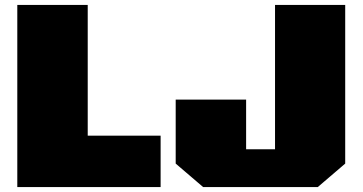

<svg xmlns="http://www.w3.org/2000/svg" viewBox="-20 -757 1467 777"><path d="M802 0 691 -95V-354H976V-153H1093V-737H1377V-95L1266 0ZM50 0V-737H335V-208H630V0Z"/></svg>

Font: Tomorrow ExtraBold
Style: Regular
Weight: 800
Designer: Tony de Marco, Monica Rizzolli
Foundry: Just in Type
Version: Version 2.002